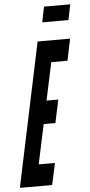

<svg xmlns="http://www.w3.org/2000/svg" viewBox="-94 -944 458 978"><g transform="rotate(-5 135.5 -454.5)"><path d="M154 -830H288L304 -909H170ZM-33 0H132L156 -111H73L116 -313H176L201 -431H141L182 -624H265L288 -735H122Z"/></g></svg>

Font: League Gothic Condensed Italic
Style: Regular
Weight: 400
Width: 3
Designer: Tyler Finck
Foundry: The League of Moveable Type
Version: Version 1.001;PS 001.001;hotconv 1.0.56;makeotf.lib2.0.21325